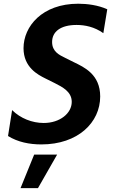

<svg xmlns="http://www.w3.org/2000/svg" viewBox="-20 -757 612 1021"><path d="M199.9 11C394.9 11 512.8 -105.8 512.8 -244C512.8 -361.2 427.9 -399.5 373.2 -426.1L327.4 -448.9C295.5 -464.5 257.1 -482.2 257.1 -533.7C257.1 -588.8 302.6 -624.3 387.1 -624.3C431.5 -624.3 482.2 -614.3 529.5 -580.6L550.4 -707.7C501.4 -729.8 443.9 -737.2 396 -737.2C204.2 -737.2 105.1 -616.5 105.1 -500.7C105.1 -398.1 182.9 -359 220.5 -340.2L272 -314.6C310.7 -294.7 361.5 -270.2 361.5 -215.2C361.5 -154.8 299 -103 212.4 -103C151.3 -103 88.8 -127.5 44.4 -171.5L22.7 -33.7C74.6 -1.4 136.4 11 199.9 11ZM89.1 243.6H181.8L283.7 65.3H161.6Z"/></svg>

Font: TID UI Semi Bold
Style: Italic
Weight: 600
Italic angle: -9.39999°
Designer: The TID Project Authors
Foundry: Bakken & Bæck
Version: Version 1.001;hotconv 1.0.109;makeotfexe 2.5.65596